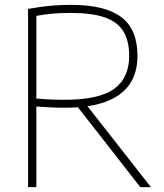

<svg xmlns="http://www.w3.org/2000/svg" viewBox="-20 -767 673 787"><path d="M95 0V-730.5Q120.5 -735 147.2 -738.8Q174 -742.5 204.8 -744.8Q235.5 -747 272.5 -747Q411 -747 477.2 -696.8Q543.5 -646.5 543.5 -538.5Q543.5 -468 510.8 -420.8Q478 -373.5 412 -349.5Q346 -325.5 245.5 -325.5Q210 -325.5 183.5 -327Q157 -328.5 129 -330.5V0ZM555 0 280.5 -351.5H323L598.5 0ZM244.5 -358Q386 -358 447.8 -402.8Q509.5 -447.5 509.5 -537.5Q509.5 -600.5 485 -639.5Q460.5 -678.5 408 -696.2Q355.5 -714 270.5 -714Q226 -714 194 -711Q162 -708 129 -702V-363Q151 -361.5 168.2 -360.2Q185.5 -359 203.2 -358.5Q221 -358 244.5 -358Z"/></svg>

Font: Encode Sans Condensed Thin Thin
Style: Regular
Weight: 250
Version: Version 3.002